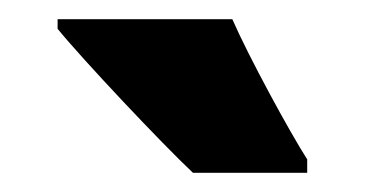

<svg xmlns="http://www.w3.org/2000/svg" viewBox="-20 -786 380 200"><path d="M222 -766H40V-756C66 -724 149 -636 181 -606H300V-620C282 -648 239 -727 222 -766Z"/></svg>

Font: Noto Sans Myanmar UI ExtraCondensed Black
Style: Regular
Weight: 900
Width: 2
Designer: Monotype Design Team
Foundry: Monotype Imaging Inc.
Version: Version 2.103